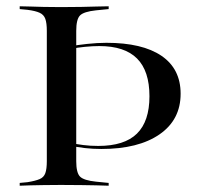

<svg xmlns="http://www.w3.org/2000/svg" viewBox="-20 -591 630 611"><path d="M166.1 -568.5H176.6H182.3Q212.9 -568.5 238.7 -569Q264.5 -569.4 286.7 -570.2Q308.9 -571 325.8 -571V-562.1L285.5 -558.1Q246.8 -554 234.7 -541.9Q222.6 -529.8 222.6 -492.7V-369.4H129V-492.7Q129 -517.7 124.2 -531Q119.4 -544.4 106 -550.4Q92.7 -556.5 67.7 -559.7L42.7 -562.1V-571Q58.1 -571 77 -570.2Q96 -569.4 118.5 -569Q141.1 -568.5 166.1 -568.5ZM302.4 -116.9Q275 -116.9 250.4 -119.8Q225.8 -122.6 202.4 -127.4V-136.3Q223.4 -132.3 245.2 -129.4Q266.9 -126.6 292.7 -126.6Q375.8 -126.6 415.7 -165.7Q455.6 -204.8 455.6 -284.7Q455.6 -365.3 416.1 -404.8Q376.6 -444.4 296 -444.4Q275 -444.4 249.6 -441.9Q224.2 -439.5 208.1 -435.5V-444.4Q224.2 -447.6 256.9 -451.2Q289.5 -454.8 318.5 -454.8Q433.1 -454.8 494 -413.3Q554.8 -371.8 554.8 -292.7Q554.8 -209.7 487.5 -163.3Q420.2 -116.9 302.4 -116.9ZM129 -201.6V-369.4H222.6V-201.6ZM166.1 -2.4Q141.1 -2.4 118.5 -2Q96 -1.6 77 -1.2Q58.1 -0.8 42.7 0V-8.9L67.7 -11.3Q92.7 -15.3 106 -21Q119.4 -26.6 124.2 -39.9Q129 -53.2 129 -78.2V-201.6H222.6V-78.2Q222.6 -41.1 234.7 -29Q246.8 -16.9 285.5 -12.9L325.8 -8.9V0Q308.9 -0.8 286.7 -1.2Q264.5 -1.6 238.7 -2Q212.9 -2.4 182.3 -2.4H176.6Z"/></svg>

Font: Playfair 144pt SemiExpanded Medium
Style: Regular
Weight: 500
Width: 6
Designer: Claus Eggers Sørensen
Foundry: Claus Eggers Sørensen
Version: Version 2.203